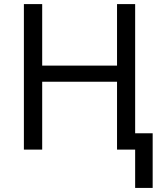

<svg xmlns="http://www.w3.org/2000/svg" viewBox="-20 -734 795 942"><path d="M643.1 -80.1H729V188H643.1V0H554.2V-333H187V0H97.2V-713.9H187V-412.1H554.2V-713.9H643.1Z"/></svg>

Font: NotoSans
Style: Regular
Weight: 400
Designer: Monotype Design team
Foundry: Monotype Imaging Inc.
Version: Version 1.04